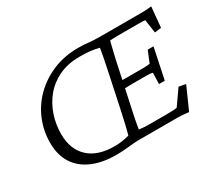

<svg xmlns="http://www.w3.org/2000/svg" viewBox="-115 -791 1123 1011"><g transform="rotate(-30 446.5 -285.5)"><path d="M335.9 8.8Q253.9 8.8 192.9 -17.1Q131.8 -43 98.6 -94.2Q65.4 -145.5 65.4 -219.7Q65.4 -293.9 93.3 -359.4Q121.1 -424.8 171.9 -474.1Q222.7 -523.4 291.5 -551.8Q360.4 -580.1 442.4 -580.1Q476.6 -580.1 505.4 -576.7Q534.2 -573.2 575.2 -573.2H811.5Q822.3 -573.2 833.5 -573.2Q844.7 -573.2 857.4 -574.2Q870.1 -575.2 885.7 -577.1L874 -453.1L834 -448.2L822.3 -529.3Q817.4 -530.3 808.1 -530.8Q798.8 -531.2 788.1 -531.2H654.3Q637.7 -531.2 630.4 -530.8Q623 -530.3 608.4 -529.3Q607.4 -526.4 603 -507.3Q598.6 -488.3 592.8 -464.8Q586.9 -441.4 583 -422.9L520.5 -130.9Q517.6 -118.2 514.2 -100.1Q510.7 -82 508.3 -67.4Q505.9 -52.7 504.9 -47.9Q520.5 -45.9 533.2 -44.9Q545.9 -43.9 556.6 -43.9H667Q695.3 -43.9 712.4 -44.9Q729.5 -45.9 735.4 -47.9L798.8 -138.7L840.8 -130.9L780.3 4.9Q757.8 2 740.7 1Q723.6 0 710 0H472.7Q451.2 0 413.6 4.4Q376 8.8 335.9 8.8ZM351.6 -35.2Q374 -35.2 397.9 -38.6Q421.9 -42 441.4 -47.9Q443.4 -55.7 445.3 -63Q447.3 -70.3 450.7 -83Q454.1 -95.7 459 -118.7Q463.9 -141.6 472.7 -179.7L515.6 -381.8Q523.4 -419.9 528.3 -443.4Q533.2 -466.8 535.6 -480.5Q538.1 -494.1 539.6 -503.4Q541 -512.7 543 -523.4Q515.6 -530.3 489.3 -533.2Q462.9 -536.1 426.8 -536.1Q354.5 -536.1 300.3 -510.3Q246.1 -484.4 210.4 -440.9Q174.8 -397.5 156.7 -343.3Q138.7 -289.1 138.7 -231.4Q138.7 -138.7 193.8 -86.9Q249 -35.2 351.6 -35.2ZM716.8 -202.1 718.8 -269.5Q713.9 -271.5 704.1 -272.5Q694.3 -273.4 679.7 -273.4H595.7Q585 -273.4 569.3 -272.9Q553.7 -272.5 534.2 -271.5L544.9 -317.4Q563.5 -316.4 578.1 -316.4Q592.8 -316.4 603.5 -316.4H686.5Q701.2 -316.4 710.9 -317.4Q720.7 -318.4 727.5 -319.3L755.9 -388.7H791L752 -202.1Z"/></g></svg>

Font: Crimson Pro ExtraLight
Style: Italic
Weight: 250
Italic angle: -12°
Designer: Jacques Le Bailly
Foundry: Baron von Fonthausen
Version: Version 1.003